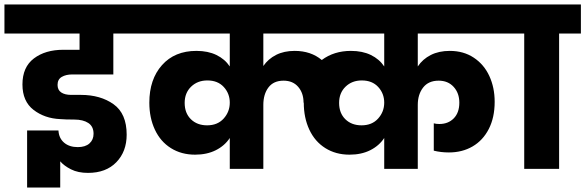

<svg xmlns="http://www.w3.org/2000/svg" viewBox="-41 -760 2634 864"><path d="M284 -425Q256 -425 237 -414Q218 -403 218 -378Q218 -355 234.5 -344Q251 -333 279 -333H323Q411 -333 470 -291Q529 -249 529 -154Q529 -78 482.5 -30Q436 18 355 18Q310 18 278.5 2Q247 -14 230 -34V84H81V-173H222Q224 -138 247.5 -118Q271 -98 309 -98Q343 -98 361.5 -114.5Q380 -131 380 -158Q380 -191 356.5 -206.5Q333 -222 293 -222Q253 -222 230 -224Q160 -227 110 -265.5Q60 -304 60 -380Q60 -458 111.5 -497Q163 -536 244 -536H317V-609H-21V-740H600V-609H469V-425Z M1839 -609V-461Q1861 -494 1897.5 -512.5Q1934 -531 1983 -531Q2045 -531 2091 -500.5Q2137 -470 2161 -418Q2185 -366 2185 -302Q2185 -231 2158.5 -179.5Q2132 -128 2085.5 -101Q2039 -74 1979 -74Q1943 -74 1911 -82V-205Q1922 -202 1936 -202Q1976 -202 2001 -227.5Q2026 -253 2026 -298Q2026 -341 2000.5 -369Q1975 -397 1933 -397Q1887 -397 1863 -366Q1839 -335 1839 -288V0H1688V-139Q1665 -104 1625 -84Q1585 -64 1532 -64Q1470 -64 1423 -93.5Q1376 -123 1351 -176.5Q1326 -230 1326 -298H1325Q1325 -341 1301 -369Q1277 -397 1235 -397Q1190 -397 1167 -366.5Q1144 -336 1144 -288V0H993V-139Q970 -104 930 -84Q890 -64 837 -64Q775 -64 728 -93.5Q681 -123 656 -176.5Q631 -230 631 -298Q631 -403 688 -467Q745 -531 843 -531Q895 -531 933 -512.5Q971 -494 993 -461V-609H561V-740H2255V-609ZM1285 -531Q1358 -531 1407 -490Q1462 -531 1538 -531Q1590 -531 1628 -512.5Q1666 -494 1688 -461V-609H1144V-463Q1166 -495 1201.5 -513Q1237 -531 1285 -531ZM891 -196Q938 -196 965.5 -226.5Q993 -257 993 -298Q993 -339 966 -368.5Q939 -398 892 -398Q848 -398 819 -370Q790 -342 790 -297Q790 -251 818 -223.5Q846 -196 891 -196ZM1586 -196Q1633 -196 1660.5 -226.5Q1688 -257 1688 -298Q1688 -339 1661 -368.5Q1634 -398 1587 -398Q1543 -398 1514 -370Q1485 -342 1485 -297Q1485 -251 1513 -223.5Q1541 -196 1586 -196Z M2318 0V-609H2220V-740H2573V-609H2475V0Z"/></svg>

Font: MSTAGE
Style: Bold
Weight: 700
Designer: Ninad Kale (Devanagari), Jonny Pinhorn (Latin)
Foundry: Indian Type Foundry
Version: 4.004